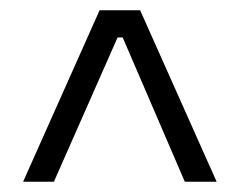

<svg xmlns="http://www.w3.org/2000/svg" viewBox="-20 -677 466 374"><path d="M25 -323 174 -657H253L402 -323H340L219 -604H209L85 -323Z"/></svg>

Font: Bricolage Grotesque SemiCondensed ExtraLight
Style: Regular
Weight: 250
Width: 4
Designer: Mathieu Triay
Foundry: Atelier Triay
Version: Version 1.000;gftools[0.9.30]